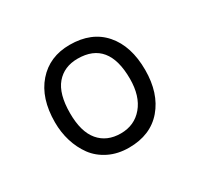

<svg xmlns="http://www.w3.org/2000/svg" viewBox="-87 -857 588 564"><g transform="rotate(-30 207.0 -575.5)"><path d="M204.1 -750Q278.3 -750 319.1 -703.1Q359.9 -656.2 359.9 -575.2Q359.9 -496.6 319.1 -448.7Q278.3 -400.9 205.1 -400.9Q167.5 -400.9 137.7 -415.5Q107.9 -430.2 89.8 -454.8Q71.8 -479.5 62.5 -510Q53.2 -540.5 53.2 -574.2Q53.2 -655.8 94.5 -702.9Q135.7 -750 204.1 -750ZM204.1 -703.1Q158.2 -703.1 131.6 -671.9Q105 -640.6 105 -575.2Q105 -512.2 131.6 -480.7Q158.2 -449.2 205.1 -449.2Q251.5 -449.2 279.8 -482.9Q308.1 -516.6 308.1 -575.2Q308.1 -703.1 204.1 -703.1Z"/></g></svg>

Font: Stilu Light
Style: Regular
Weight: 300
Designer: Genilson Lima Santos
Foundry: Genilson Lima Santos
Version: Version 1.200;PS 001.200;hotconv 1.0.88;makeotf.lib2.5.64775